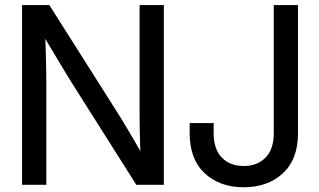

<svg xmlns="http://www.w3.org/2000/svg" viewBox="-20 -748 1292 777"><path d="M69.3 0V-727.5H179.7L468.8 -271Q478.5 -255.4 493.7 -229.7Q508.8 -204.1 526.1 -174.6Q543.5 -145 559.6 -116.2L549.8 -95.2Q548.3 -122.1 547.1 -158.2Q545.9 -194.3 545.4 -227.1Q544.9 -259.8 544.9 -275.9V-727.5H643.1V0H531.7L274.4 -406.7Q263.2 -424.8 244.6 -455.1Q226.1 -485.4 201.7 -526.4Q177.2 -567.4 148.4 -615.7L161.6 -638.2Q164.1 -582 165.3 -536.9Q166.5 -491.7 167 -459.2Q167.5 -426.8 167.5 -407.7V0ZM966.3 9.8Q869.1 9.8 808.3 -46.9Q747.6 -103.5 747.6 -209V-250H844.7V-209Q844.7 -144 877.9 -110.1Q911.1 -76.2 966.3 -76.2Q1021 -76.2 1054.4 -110.1Q1087.9 -144 1087.9 -209V-727.5H1186V-209Q1186 -103.5 1125 -46.9Q1064 9.8 966.3 9.8Z"/></svg>

Font: Inter Cardless Display
Style: Regular
Weight: 400
Designer: Rasmus Andersson
Foundry: rsms
Version: Version 4.001;git-9221beed3